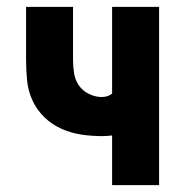

<svg xmlns="http://www.w3.org/2000/svg" viewBox="-20 -540 540 560"><path d="M307 0V-145Q300 -144 292.5 -143.5Q285 -143 277 -143Q247 -143 217 -147.5Q187 -152 159 -164.5Q131 -177 109 -198.5Q87 -220 74.5 -247.5Q62 -275 59 -305.5Q56 -336 56 -366V-520H193V-366Q193 -346 196 -326.5Q199 -307 210 -291Q221 -275 239.5 -266Q258 -257 277 -257Q285 -257 293 -259.5Q301 -262 307 -267V-520H444V0Z"/></svg>

Font: Iosevka Term Curly Heavy
Style: Regular
Weight: 900
Designer: Belleve Invis
Foundry: Belleve Invis
Version: Version 32.3.0